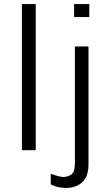

<svg xmlns="http://www.w3.org/2000/svg" viewBox="-20 -740 554 946"><path d="M88 0V-720H156V0ZM305 186Q293 186 279 184Q265 182 252.5 178Q240 174 230 168V116Q242 121 261.5 126.5Q281 132 292 132Q313 132 331 120Q349 108 349 64V-511H416V69Q416 130 385 158Q354 186 305 186ZM345 -656V-720H420V-656Z"/></svg>

Font: Chivo Medium ExtraLight
Style: Regular
Weight: 250
Version: Version 2.002